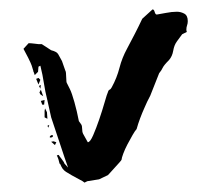

<svg xmlns="http://www.w3.org/2000/svg" viewBox="-20 -358 451 409"><path d="M107 -9Q105 -19 101 -27L105 -28Q106 -26 111.5 -19Q117 -12 117 -10L125 -1Q122 -9 117.5 -22.5Q113 -36 108 -51Q103 -66 98 -81Q93 -96 89 -108L81 -144Q76 -164 73.5 -181Q71 -198 66 -218L62 -216L61 -205L54 -198L52 -204Q51 -205 51 -207Q47 -221 45 -224.5Q43 -228 40 -235L30 -254L41 -266Q46 -266 53.5 -265Q61 -264 62 -264H69L89 -251Q101 -248 104 -242.5Q107 -237 112 -228L119 -208Q121 -205 121 -193.5Q121 -182 123 -180L129 -168Q133 -160 138.5 -140.5Q144 -121 148 -100L153 -93Q155 -90 155 -83.5Q155 -77 157 -73L167 -55Q172 -55 178.5 -70Q185 -85 191.5 -104Q198 -123 203 -140.5Q208 -158 210 -162Q211 -166 213.5 -167Q216 -168 218 -172Q229 -192 234.5 -213.5Q240 -235 251 -255Q260 -272 267.5 -286.5Q275 -301 283 -318L305 -338Q308 -338 309.5 -332.5Q311 -327 314 -327Q321 -328 333.5 -330.5Q346 -333 357 -333Q365 -333 372.5 -329Q380 -325 380 -313Q380 -308 378.5 -304Q377 -300 377 -295Q377 -292 378 -290L368 -285L357 -270Q351 -262 349 -250Q347 -238 340 -230Q329 -219 326.5 -213.5Q324 -208 319 -202L300 -154Q293 -141 288 -129Q283 -118 278.5 -106Q274 -94 271 -83Q268 -80 262.5 -70.5Q257 -61 251.5 -50.5Q246 -40 242.5 -30.5Q239 -21 239 -18Q239 -17 234.5 -12Q230 -7 225 -1.5Q220 4 215.5 9Q211 14 210 15L191 24L166 28L160 31L156 28Q141 20 133 15.5Q125 11 120.5 8Q116 5 113.5 1.5Q111 -2 108 -9ZM75 -122 76 -127 80 -119 81 -105 75 -108ZM57 -190 62 -192 66 -188 62 -178ZM75 -145 74 -135H70L67 -143ZM94 -57 100 -55 97 -49 89 -56ZM64 -161 67 -167 72 -153 66 -157ZM89 -70H91Q93 -70 93 -69Q93 -65 87 -65Q86 -65 86 -66Q86 -68 89 -70ZM66 -169 63 -175 67 -177ZM85 -92 83 -86 81 -90Z"/></svg>

Font: East Sea Dokdo
Style: Regular
Weight: 400
Designer: YoonDesign Inc.
Foundry: YoonDesign Inc.
Version: Version 1.00